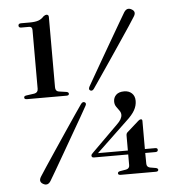

<svg xmlns="http://www.w3.org/2000/svg" viewBox="-52 -763 760 826"><g transform="rotate(-5 328.0 -350.0)"><path d="M66.5 -668.5Q55 -668.5 55 -677.5Q55 -687 67 -687H104Q128 -687 141.8 -691.8Q155.5 -696.5 165.5 -708Q173.5 -714 178.5 -714Q188.5 -714 188.5 -703.5V-400Q188.5 -383 202.5 -380.5L236.5 -375.5Q245.5 -373.5 245.5 -367Q245.5 -359.5 235 -359.5H63.5Q52.5 -359.5 52.5 -367.5Q52.5 -374 62 -375.5L97.5 -380.5Q113.5 -383.5 113.5 -400V-653.5Q113.5 -668.5 100.5 -668.5ZM477 -166Q477 -175.5 482.5 -180L533 -225Q539.5 -230.5 544 -230.5Q550.5 -230.5 550.5 -223V-101.5H595Q605.5 -101.5 605.5 -93.5Q605.5 -84.5 594.5 -84.5H550.5L551 -38Q551 -24 565 -20.5L591 -16Q600 -13.5 600 -8Q600 0 589 0H437Q426 0 426 -7.5Q426 -14 435.5 -16L462 -20.5Q477 -23.5 477 -38V-84.5H329.5Q319 -84.5 319 -93Q319 -98.5 326 -104.5L439.5 -217Q462.5 -238.5 462.5 -257Q462.5 -267 456 -275.8Q449.5 -284.5 443 -294Q436.5 -303.5 436.5 -316.5Q436.5 -333.5 448.2 -345Q460 -356.5 483 -356.5Q503.5 -356.5 516.2 -344.5Q529 -332.5 529 -311.5Q529 -291 518.2 -271.5Q507.5 -252 480.5 -227.5L348 -101.5H477ZM354.5 -379Q347 -368.5 338.5 -373Q330 -377.5 336.5 -390Q343.5 -402.5 361.5 -433.8Q379.5 -465 402.5 -505Q425.5 -545 448.5 -584.5Q471.5 -624 489 -654.2Q506.5 -684.5 513 -695Q526.5 -716.5 546.5 -704.5Q566 -693.5 552 -672.5Q546.5 -663 527.5 -634.5Q508.5 -606 482.8 -567.8Q457 -529.5 430.8 -490.8Q404.5 -452 383.8 -421.8Q363 -391.5 354.5 -379ZM293.5 -318Q301.5 -329 310 -324.5Q319 -319.5 311 -307Q304.5 -295 286.5 -263.5Q268.5 -232 245.2 -191.8Q222 -151.5 199 -111.5Q176 -71.5 158.2 -41Q140.5 -10.5 134 0Q121 21 101 9.5Q81.5 -1.5 95.5 -23Q101 -32 120.2 -61Q139.5 -90 165.2 -128.5Q191 -167 217.2 -206Q243.5 -245 264.2 -275.5Q285 -306 293.5 -318Z"/></g></svg>

Font: Fraunces 72pt
Style: Regular
Weight: 400
Version: Version 1.000;[0bf87f6ff]